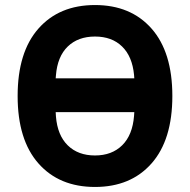

<svg xmlns="http://www.w3.org/2000/svg" viewBox="-20 -730 754 762"><path d="M581.5 -81.5Q499 12 357 12Q215 12 132.5 -81.5Q50 -175 50 -349Q50 -523 132.5 -616.5Q215 -710 357 -710Q499 -710 581.5 -616.5Q664 -523 664 -349Q664 -175 581.5 -81.5ZM201 -419H513L512 -433Q505 -506 464.5 -545.5Q424 -585 357 -585Q290 -585 249 -545.5Q208 -506 202 -431ZM512 -270 513 -285H201L202 -268Q208 -193 249 -153Q290 -113 357 -113Q424 -113 465 -153.5Q506 -194 512 -270Z"/></svg>

Font: Anuphan
Style: Bold
Weight: 700
Designer: Mike Abbink, Paul van der Laan, Pieter van Rosmalen, Mint Tantisuwanna
Foundry: Bold Monday; Cadson Demak
Version: Version 3.002;hotconv 1.0.109;makeotfexe 2.5.65596